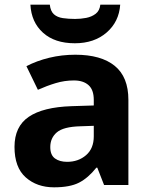

<svg xmlns="http://www.w3.org/2000/svg" viewBox="-20 -791 644 821"><path d="M302 -557Q412 -557 470.5 -509.5Q529 -462 529 -364V0H425L396 -74H392Q357 -30 318 -10Q279 10 211 10Q138 10 90 -32.5Q42 -75 42 -163Q42 -250 103 -291.5Q164 -333 286 -337L381 -340V-364Q381 -407 358.5 -427Q336 -447 296 -447Q256 -447 218 -435.5Q180 -424 142 -407L93 -508Q137 -531 190.5 -544Q244 -557 302 -557ZM323 -251Q251 -249 223 -225Q195 -201 195 -162Q195 -128 215 -113.5Q235 -99 267 -99Q315 -99 348 -127.5Q381 -156 381 -208V-253ZM494 -771Q489 -698 436 -652Q383 -606 300 -606Q214 -606 164 -651Q114 -696 110 -771H193Q196 -743 210.5 -730Q225 -717 249 -713.5Q273 -710 301 -710Q325 -710 348.5 -714.5Q372 -719 389 -732Q406 -745 409 -771Z"/></svg>

Font: Noto Sans Sinhala
Style: Bold
Weight: 700
Designer: Jelle Bosma - Monotype Design Team
Foundry: Monotype Imaging Inc.
Version: Version 2.006; ttfautohint (v1.8.4.7-5d5b)